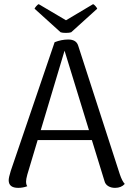

<svg xmlns="http://www.w3.org/2000/svg" viewBox="-20 -897 632 928"><path d="M583 -8Q566 11 536 11Q517 11 503 2.5Q489 -6 485 -22L424 -220H162L112 -53Q106 -31 106 -20Q106 -4 112 3Q91 11 68 11Q22 11 22 -26Q22 -39 32 -71L244 -693Q277 -706 310 -706Q349 -706 358 -676L559 -55Q570 -22 583 -8ZM410 -268 292 -652 177 -268ZM298 -738Q282 -738 273 -741L147 -855Q149 -860 155.5 -867.5Q162 -875 167 -877L299 -799L430 -877Q435 -875 441.5 -867.5Q448 -860 450 -855L324 -741Q315 -738 298 -738Z"/></svg>

Font: Arima Madurai
Style: Regular
Weight: 400
Designer: Joana Correia and Natanael Gama
Foundry: NDISCOVER
Version: Version 1.019